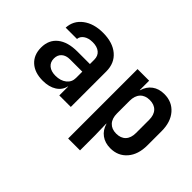

<svg xmlns="http://www.w3.org/2000/svg" viewBox="-114 -904 1428 1428"><g transform="rotate(45 600.0 -190.0)"><path d="M239 10Q154 10 105 -34.5Q56 -79 56 -156Q56 -237 112 -281.5Q168 -326 268 -326H400V-372Q400 -412 373.5 -434Q347 -456 300 -456Q256 -456 229 -437Q202 -418 200 -390H81Q85 -467 146.5 -513.5Q208 -560 305 -560Q407 -560 466 -510Q525 -460 525 -373V0H404V-93H402Q391 -45 348 -17.5Q305 10 239 10ZM280 -83Q333 -83 366.5 -109.5Q400 -136 400 -180V-246H271Q229 -246 205 -224.5Q181 -203 181 -166Q181 -127 207.5 -105Q234 -83 280 -83Z M677 180V-550H799V-451H801Q816 -503 854.5 -531.5Q893 -560 950 -560Q1031 -560 1080.5 -503Q1130 -446 1130 -350V-201Q1130 -104 1080.5 -47Q1031 10 950 10Q894 10 855 -18.5Q816 -47 801 -99H799L802 26V180ZM904 -98Q952 -98 978.5 -126Q1005 -154 1005 -206V-344Q1005 -396 978.5 -424Q952 -452 904 -452Q856 -452 829 -423Q802 -394 802 -341V-209Q802 -156 829 -127Q856 -98 904 -98Z"/></g></svg>

Font: NKDuy Mono
Style: Bold
Weight: 700
Monospace: yes
Designer: NKDuy
Foundry: NKDuy
Version: Version 2.251; ttfautohint (v1.8.4.7-5d5b)